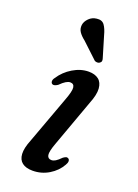

<svg xmlns="http://www.w3.org/2000/svg" viewBox="-137 -755 589 822"><g transform="rotate(20 157.5 -344.0)"><path d="M181.1 -60.6Q164.6 -60.6 161.7 -76.3Q158.8 -91.9 174.3 -133.4L251.5 -346.5Q269 -389.6 267 -417.1Q265 -444.7 248.1 -458Q231.1 -471.3 202.9 -471.3Q166.7 -471.3 131.3 -450.1Q96 -428.8 74.6 -395.7Q67.7 -386.8 67.9 -378.8Q68.2 -370.9 74.1 -367.3Q79.2 -364.9 85.2 -366.8Q91.3 -368.7 98.5 -373.3Q113.5 -388.3 124.3 -394.7Q135.1 -401.2 143.8 -401.2Q160.8 -401.2 162.9 -384.4Q165 -367.6 147.9 -322.9L69 -107.9Q53.2 -68.9 54.7 -42.8Q56.2 -16.7 73.1 -3.6Q90.1 9.6 120.5 9.6Q160.8 9.6 194.5 -10.8Q228.2 -31.2 246.2 -63.3Q252.4 -73.6 252.3 -81.3Q252.1 -89 246.6 -92.4Q241.3 -95.7 235.9 -93.7Q230.4 -91.7 223.9 -87.1Q209.1 -72.2 199.6 -66.4Q190.1 -60.6 181.1 -60.6ZM210.5 -640.3 239 -545Q240.9 -539.5 240.4 -534Q239.9 -528.5 233.9 -524.1Q228.5 -520.3 222.2 -520.6Q215.9 -520.8 210.9 -523.5L139.6 -590.3Q122 -603.9 112.8 -617.6Q103.6 -631.3 105.8 -649.2Q108 -665.3 122.2 -679.6Q136.3 -693.9 157 -696.1Q180.7 -699.2 192 -683.6Q203.3 -668 210.5 -640.3Z"/></g></svg>

Font: Fraunces Wonky
Style: Italic
Weight: 900
Italic angle: -16°
Version: Version 1.000;[b76b70a41]